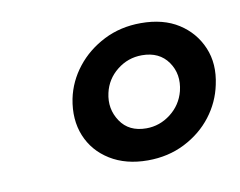

<svg xmlns="http://www.w3.org/2000/svg" viewBox="-44 -718 475 380"><g transform="rotate(-10 194.0 -528.0)"><path d="M226 -393Q182 -393 150.5 -412.5Q119 -432 105.5 -465Q92 -498 100 -539Q107 -573 129 -601Q151 -629 184.5 -646Q218 -663 259 -663Q304 -663 334.5 -643.5Q365 -624 379 -591Q393 -558 384 -517Q377 -483 355.5 -455Q334 -427 300.5 -410Q267 -393 226 -393ZM234 -456Q261 -456 283 -473Q305 -490 312 -517Q320 -550 302.5 -575Q285 -600 250 -600Q222 -600 200 -582.5Q178 -565 172 -538Q165 -507 182 -481.5Q199 -456 234 -456Z"/></g></svg>

Font: Ysabeau Office SemiBold
Style: Italic
Weight: 600
Italic angle: -12°
Designer: Christian Thalmann (Catharsis Fonts)
Version: Version 2.001;gftools[0.9.30]; featfreeze: tnum,lnum,ss02